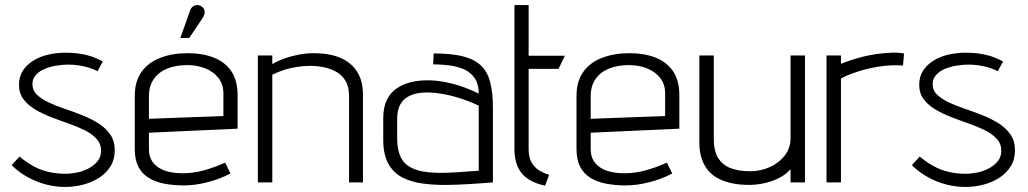

<svg xmlns="http://www.w3.org/2000/svg" viewBox="-20 -720 4057 758"><path d="M365 -439 386 -477Q359 -492 333.5 -499.5Q308 -507 284 -509.5Q260 -512 238 -512Q204 -512 171 -504.5Q138 -497 112 -481Q86 -465 70.5 -441.5Q55 -418 55 -385Q55 -352 72.5 -328.5Q90 -305 118.5 -288Q147 -271 182 -257.5Q217 -244 251.5 -232Q286 -220 315 -205.5Q344 -191 361.5 -171.5Q379 -152 379 -125Q379 -101 365.5 -84Q352 -67 330.5 -55.5Q309 -44 284.5 -39Q260 -34 238 -34Q203 -34 171 -41.5Q139 -49 111 -64.5Q83 -80 57 -102L26 -68Q66 -28 122 -5Q178 18 238 18Q274 18 308.5 9Q343 0 371 -18Q399 -36 416 -63Q433 -90 433 -127Q433 -164 415 -189.5Q397 -215 368.5 -233Q340 -251 305 -265Q270 -279 235.5 -290.5Q201 -302 172.5 -315.5Q144 -329 126 -346Q108 -363 108 -388Q108 -409 121.5 -424Q135 -439 156.5 -448Q178 -457 203 -461Q228 -465 250 -465Q269 -465 290 -462Q311 -459 330.5 -453Q350 -447 365 -439Z M780 -649Q786 -658 787.5 -666.5Q789 -675 785.5 -683Q782 -691 773 -696Q764 -701 755.5 -700Q747 -699 740 -693Q733 -687 730 -677L692 -570H727ZM568 -132V-196L918 -212V-344Q918 -401 894 -437.5Q870 -474 825.5 -492Q781 -510 720 -510Q661 -510 613.5 -492Q566 -474 539 -436.5Q512 -399 512 -341V-132Q512 -90 526 -62.5Q540 -35 566 -18.5Q592 -2 628 5Q664 12 707 12Q750 12 799 -0.5Q848 -13 890 -35L869 -78Q827 -59 785 -47.5Q743 -36 701 -36Q674 -36 650 -41Q626 -46 607.5 -57.5Q589 -69 578.5 -87Q568 -105 568 -132ZM862 -351V-262L568 -251V-340Q568 -381 587.5 -408.5Q607 -436 641 -449.5Q675 -463 719 -463Q758 -463 790.5 -450Q823 -437 842.5 -412Q862 -387 862 -351Z M1358 -341V0H1413V-344Q1413 -378 1405 -404Q1397 -430 1380.5 -450Q1364 -470 1340.5 -483.5Q1317 -497 1286 -503.5Q1255 -510 1218 -510Q1190 -510 1160.5 -504.5Q1131 -499 1104 -489.5Q1077 -480 1055 -467V-501H998V0H1055V-425Q1079 -437 1103 -444.5Q1127 -452 1153 -456Q1179 -460 1205 -460Q1232 -460 1259 -454.5Q1286 -449 1308.5 -436Q1331 -423 1344.5 -400Q1358 -377 1358 -341Z M1870 -350Q1844 -364 1810.5 -376Q1777 -388 1740 -395.5Q1703 -403 1666 -403Q1633 -403 1602 -395.5Q1571 -388 1546 -371Q1521 -354 1507 -325Q1493 -296 1493 -253V-167Q1493 -111 1512.5 -75Q1532 -39 1566.5 -20.5Q1601 -2 1648 4.5Q1695 11 1749 10Q1765 10 1788 9Q1811 8 1835.5 6.5Q1860 5 1881 3.5Q1902 2 1914.5 1Q1927 0 1926 0V-293Q1926 -355 1915 -396.5Q1904 -438 1877.5 -462.5Q1851 -487 1806 -498Q1761 -509 1692 -509L1690 -466Q1724 -466 1756.5 -461.5Q1789 -457 1814.5 -445Q1840 -433 1855 -410Q1870 -387 1870 -350ZM1870 -303V-46Q1870 -46 1864.5 -45.5Q1859 -45 1847.5 -44.5Q1836 -44 1820.5 -42.5Q1805 -41 1786 -40Q1767 -39 1744 -38Q1688 -36 1650 -43Q1612 -50 1589.5 -66.5Q1567 -83 1557.5 -110Q1548 -137 1548 -174V-251Q1548 -286 1560 -307Q1572 -328 1590 -338Q1608 -348 1627 -351.5Q1646 -355 1661 -355Q1697 -355 1733.5 -348Q1770 -341 1805.5 -329Q1841 -317 1870 -303Z M2067 -130V-448H2185L2210 -500H2067V-700H2011V-132Q2011 -70 2040.5 -35Q2070 0 2132 13L2148 -30Q2124 -37 2106 -49Q2088 -61 2077.5 -81Q2067 -101 2067 -130Z M2312 -132V-196L2662 -212V-344Q2662 -401 2638 -437.5Q2614 -474 2569.5 -492Q2525 -510 2464 -510Q2405 -510 2357.5 -492Q2310 -474 2283 -436.5Q2256 -399 2256 -341V-132Q2256 -90 2270 -62.5Q2284 -35 2310 -18.5Q2336 -2 2372 5Q2408 12 2451 12Q2494 12 2543 -0.5Q2592 -13 2634 -35L2613 -78Q2571 -59 2529 -47.5Q2487 -36 2445 -36Q2418 -36 2394 -41Q2370 -46 2351.5 -57.5Q2333 -69 2322.5 -87Q2312 -105 2312 -132ZM2606 -351V-262L2312 -251V-340Q2312 -381 2331.5 -408.5Q2351 -436 2385 -449.5Q2419 -463 2463 -463Q2502 -463 2534.5 -450Q2567 -437 2586.5 -412Q2606 -387 2606 -351Z M3101 -52V0H3158V-501H3101V-173Q3101 -146 3089 -123Q3077 -100 3054.5 -82Q3032 -64 3003 -54Q2974 -44 2940 -44Q2897 -44 2865 -56Q2833 -68 2815.5 -96Q2798 -124 2798 -171V-501H2741V-157Q2741 -123 2749.5 -96Q2758 -69 2774 -49Q2790 -29 2814.5 -16Q2839 -3 2869.5 3.5Q2900 10 2938 10Q2966 10 2996.5 3.5Q3027 -3 3055 -17Q3083 -31 3101 -52Z M3545 -461 3549 -509Q3549 -509 3534 -511Q3519 -513 3499 -512Q3438 -509 3390 -497Q3342 -485 3300 -468V-501H3243V0H3300V-410Q3316 -419 3339.5 -428Q3363 -437 3390.5 -444.5Q3418 -452 3446 -456.5Q3474 -461 3497 -462Q3516 -463 3530.5 -462Q3545 -461 3545 -461Z M3919 -439 3940 -477Q3913 -492 3887.5 -499.5Q3862 -507 3838 -509.5Q3814 -512 3792 -512Q3758 -512 3725 -504.5Q3692 -497 3666 -481Q3640 -465 3624.5 -441.5Q3609 -418 3609 -385Q3609 -352 3626.5 -328.5Q3644 -305 3672.5 -288Q3701 -271 3736 -257.5Q3771 -244 3805.5 -232Q3840 -220 3869 -205.5Q3898 -191 3915.5 -171.5Q3933 -152 3933 -125Q3933 -101 3919.5 -84Q3906 -67 3884.5 -55.5Q3863 -44 3838.5 -39Q3814 -34 3792 -34Q3757 -34 3725 -41.5Q3693 -49 3665 -64.5Q3637 -80 3611 -102L3580 -68Q3620 -28 3676 -5Q3732 18 3792 18Q3828 18 3862.5 9Q3897 0 3925 -18Q3953 -36 3970 -63Q3987 -90 3987 -127Q3987 -164 3969 -189.5Q3951 -215 3922.5 -233Q3894 -251 3859 -265Q3824 -279 3789.5 -290.5Q3755 -302 3726.5 -315.5Q3698 -329 3680 -346Q3662 -363 3662 -388Q3662 -409 3675.5 -424Q3689 -439 3710.5 -448Q3732 -457 3757 -461Q3782 -465 3804 -465Q3823 -465 3844 -462Q3865 -459 3884.5 -453Q3904 -447 3919 -439Z"/></svg>

Font: AdventPro_ExpandedRegular
Style: ExpandedRegular
Weight: 400
Width: 7
Designer: VivaRado, Andreas Kalpakidis
Foundry: VivaRado, Andreas Kalpakidis
Version: Version 3.000